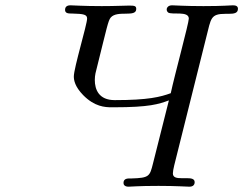

<svg xmlns="http://www.w3.org/2000/svg" viewBox="-20 -703 916 723"><path d="M225 -666C225 -654 235 -652 248 -652H252C296 -651 308 -648 308 -633C308 -611 258 -447 258 -415C258 -401 262 -377 293 -345C336 -301 376 -299 400 -299H409C543 -299 578 -311 616 -325L556 -87C544 -39 542 -33 475 -31C464 -31 445 -33 445 -14C445 -7 450 0 464 0C476 0 498 -3 577 -3C647 -3 681 0 693 0C708 0 713 -8 713 -17C713 -30 700 -32 684 -32H664C646 -32 631 -34 631 -50C631 -57 633 -67 636 -80L757 -564C775 -634 772 -651 830 -651H841C861 -651 876 -653 876 -670C876 -680 868 -683 857 -683C845 -683 823 -680 746 -680C675 -680 640 -683 628 -683C621 -683 614 -681 610 -675C606 -669 607 -661 613 -656C627 -646 691 -663 691 -633C691 -616 637 -418 623 -352C584 -338 539 -326 412 -326C352 -326 337 -366 337 -402C337 -420 341 -434 345 -449C383 -601 387 -625 397 -637C422 -666 493 -636 493 -669C493 -680 488 -682 467 -682C448 -682 416 -680 363 -680C293 -680 257 -683 245 -683C228 -683 225 -673 225 -666Z"/></svg>

Font: CMU Serif
Style: Italic
Weight: 500
Italic angle: -14.04°
Version: Version 0.7.0